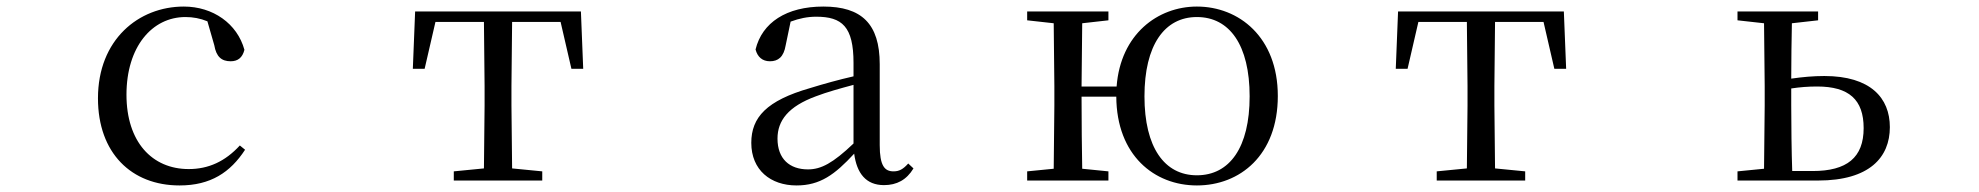

<svg xmlns="http://www.w3.org/2000/svg" viewBox="-20 -551 6040 586"><path d="M528 15C623 15 683 -25 728 -94L712 -107C667 -58 616 -35 556 -35C444 -35 366 -118 366 -262C366 -408 444 -499 546 -499C569 -499 591 -495 613 -486L634 -413C640 -378 656 -364 684 -364C706 -364 720 -375 726 -399C704 -479 630 -531 541 -531C403 -531 279 -430 279 -251C279 -84 381 15 528 15Z M1456 0H1635V-28L1543 -37L1541 -229V-288L1543 -484H1691L1724 -341H1760L1753 -516H1247L1240 -341H1276L1309 -484H1457L1459 -288V-229L1457 -37L1365 -28V0Z M2678 14C2717 14 2747 -2 2768 -37L2752 -52C2736 -34 2724 -28 2707 -28C2680 -28 2665 -45 2665 -108V-355C2665 -479 2609 -531 2493 -531C2380 -531 2306 -482 2286 -400C2292 -377 2307 -364 2330 -364C2355 -364 2372 -377 2378 -413L2393 -485C2420 -495 2445 -500 2471 -500C2550 -500 2585 -470 2585 -359V-318C2541 -308 2494 -295 2452 -282C2320 -244 2273 -193 2273 -115C2273 -32 2332 15 2411 15C2483 15 2528 -18 2587 -82C2595 -22 2623 14 2678 14ZM2585 -113C2522 -53 2486 -34 2446 -34C2390 -34 2353 -66 2353 -128C2353 -183 2386 -226 2470 -257C2504 -270 2544 -281 2585 -292Z M3633 -16C3534 -16 3473 -101 3473 -257C3473 -413 3534 -499 3633 -499C3733 -499 3794 -413 3794 -257C3794 -101 3733 -16 3633 -16ZM3633 15C3764 15 3880 -77 3880 -258C3880 -438 3761 -531 3633 -531C3514 -531 3400 -447 3388 -287H3281L3283 -480L3363 -489V-516H3115V-489L3196 -480L3198 -288V-229L3196 -36L3115 -28V0H3363V-28L3283 -36C3282 -92 3281 -177 3281 -256H3387C3388 -77 3503 15 3633 15Z M4456 0H4635V-28L4543 -37L4541 -229V-288L4543 -484H4691L4724 -341H4760L4753 -516H4247L4240 -341H4276L4309 -484H4457L4459 -288V-229L4457 -37L4365 -28V0Z M5283 0H5529C5686 0 5748 -71 5748 -163C5748 -252 5689 -319 5548 -319C5515 -319 5481 -316 5447 -311C5447 -364 5448 -432 5449 -480L5529 -489V-516H5283V-489L5364 -480L5366 -288V-229L5364 -36L5283 -28ZM5447 -281C5473 -285 5499 -287 5526 -287C5623 -287 5668 -247 5668 -160C5668 -70 5617 -29 5512 -29H5450C5448 -85 5447 -171 5447 -229Z"/></svg>

Font: Harano Aji Mincho TW
Style: Regular
Weight: 400
Foundry: Masamichi Hosoda
Version: HaranoAjiMinchoTW-Regular version 20230610;ttx 4.39.4